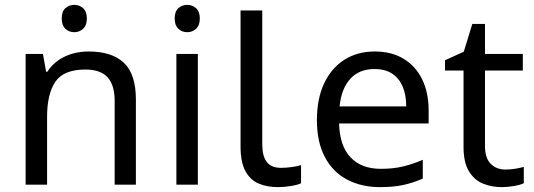

<svg xmlns="http://www.w3.org/2000/svg" viewBox="-20 -757 2189 787"><path d="M285 -737Q305 -737 320.5 -723.5Q336 -710 336 -681Q336 -653 320.5 -639Q305 -625 285 -625Q263 -625 248 -639Q233 -653 233 -681Q233 -710 248 -723.5Q263 -737 285 -737ZM343 -546Q439 -546 488 -499.5Q537 -453 537 -349V0H450V-343Q450 -408 421 -440Q392 -472 330 -472Q241 -472 207 -422Q173 -372 173 -278V0H85V-536H156L169 -463H174Q192 -491 218.5 -509.5Q245 -528 277 -537Q309 -546 343 -546Z M791 -536V0H703V-536ZM748 -737Q768 -737 783.5 -723.5Q799 -710 799 -681Q799 -653 783.5 -639Q768 -625 748 -625Q726 -625 711 -639Q696 -653 696 -681Q696 -710 711 -723.5Q726 -737 748 -737Z M1119 10Q1075 10 1040.5 -4.5Q1006 -19 986 -55.5Q966 -92 966 -157V-714H1055V-165Q1055 -117 1073.5 -93Q1092 -69 1132 -69Q1154 -69 1177.5 -72.5Q1201 -76 1214 -80V-6Q1200 1 1172.5 5.5Q1145 10 1119 10Z M1516 -546Q1585 -546 1634.5 -516Q1684 -486 1710.5 -431.5Q1737 -377 1737 -304V-251H1370Q1372 -160 1416.5 -112.5Q1461 -65 1541 -65Q1592 -65 1631.5 -74.5Q1671 -84 1713 -102V-25Q1672 -7 1632 1.5Q1592 10 1537 10Q1461 10 1402.5 -21Q1344 -52 1311.5 -113.5Q1279 -175 1279 -264Q1279 -352 1308.5 -415Q1338 -478 1391.5 -512Q1445 -546 1516 -546ZM1515 -474Q1452 -474 1415.5 -433.5Q1379 -393 1372 -321H1645Q1645 -367 1631 -401Q1617 -435 1588.5 -454.5Q1560 -474 1515 -474Z M2052 -62Q2072 -62 2093 -65.5Q2114 -69 2127 -73V-6Q2113 1 2087 5.5Q2061 10 2037 10Q1995 10 1959.5 -4.5Q1924 -19 1902 -55Q1880 -91 1880 -156V-468H1804V-510L1881 -545L1916 -659H1968V-536H2123V-468H1968V-158Q1968 -109 1991.5 -85.5Q2015 -62 2052 -62Z"/></svg>

Font: utelugu25
Style: Book
Weight: 400
Designer: Jelle Bosma - Monotype Design Team
Foundry: Monotype Imaging Inc.
Version: Version 2.003